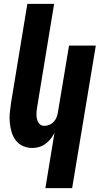

<svg xmlns="http://www.w3.org/2000/svg" viewBox="-20 -755 540 990"><path d="M214 215 261 -70Q253 -54 241 -39Q229 -24 214 -13Q199 -2 181.5 3Q164 8 147 8Q121 8 98.5 -2Q76 -12 61.5 -31Q47 -50 40 -73.5Q33 -97 30.5 -122Q28 -147 30.5 -173Q33 -199 37 -225L121 -735H259L172 -206Q170 -195 169 -185Q168 -175 168 -164.5Q168 -154 170 -144Q172 -134 176.5 -125.5Q181 -117 189 -111.5Q197 -106 208 -106Q221 -106 234.5 -111.5Q248 -117 257.5 -127.5Q267 -138 272 -151Q277 -164 279 -178L336 -520H474L352 215Z"/></svg>

Font: Iosevka Heavy Oblique
Style: Regular
Weight: 900
Italic angle: -9°
Monospace: yes
Designer: Belleve Invis
Foundry: Belleve Invis
Version: Version 32.5.0; ttfautohint (v1.8.4)